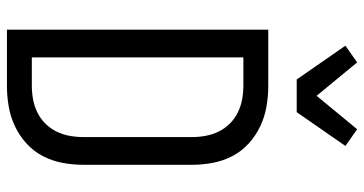

<svg xmlns="http://www.w3.org/2000/svg" viewBox="-262 -762 1025 540"><g transform="rotate(90 250.0 -492.5)"><path d="M64 0V-735H222Q251 -735 280 -730Q309 -725 335.5 -712.5Q362 -700 384 -680Q406 -660 419.5 -634Q433 -608 438.5 -579Q444 -550 444 -521V-215Q444 -185 438.5 -156Q433 -127 419.5 -101Q406 -75 384 -55Q362 -35 335.5 -22.5Q309 -10 280 -5Q251 0 222 0ZM142 -70H222Q241 -70 260 -73.5Q279 -77 296.5 -85.5Q314 -94 328 -108Q342 -122 350.5 -139.5Q359 -157 362.5 -176Q366 -195 366 -215V-521Q366 -540 362.5 -559Q359 -578 350.5 -595.5Q342 -613 328 -627Q314 -641 296.5 -649.5Q279 -658 260 -661.5Q241 -665 221 -665H142ZM204 -815 109 -952 156 -985 250 -871 344 -985 391 -952 296 -815Z"/></g></svg>

Font: Iosevka Custom
Style: Regular
Weight: 400
Monospace: yes
Designer: Belleve Invis
Foundry: Belleve Invis
Version: Version 32.5.0; ttfautohint (v1.8.4)